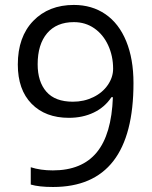

<svg xmlns="http://www.w3.org/2000/svg" viewBox="-20 -744 612 774"><path d="M518.1 -409.2Q518.1 9.8 193.8 9.8Q137.2 9.8 104 0V-69.8Q143.1 -57.1 192.9 -57.1Q310.1 -57.1 369.9 -129.6Q429.7 -202.1 435.1 -352.1H429.2Q402.3 -311.5 357.9 -290.3Q313.5 -269 257.8 -269Q163.1 -269 107.4 -325.7Q51.8 -382.3 51.8 -483.9Q51.8 -595.2 114 -659.7Q176.3 -724.1 277.8 -724.1Q350.6 -724.1 405 -686.8Q459.5 -649.4 488.8 -577.9Q518.1 -506.3 518.1 -409.2ZM277.8 -654.8Q208 -654.8 169.9 -609.9Q131.8 -564.9 131.8 -484.9Q131.8 -414.6 167 -374.3Q202.1 -334 273.9 -334Q318.4 -334 355.7 -352.1Q393.1 -370.1 414.6 -401.4Q436 -432.6 436 -466.8Q436 -518.1 416 -561.5Q396 -605 360.1 -629.9Q324.2 -654.8 277.8 -654.8Z"/></svg>

Font: f0_46866 
Style: Regular
Weight: 400
Foundry: Ascender Corporation
Version: Version 1.10